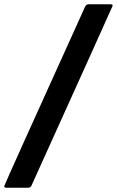

<svg xmlns="http://www.w3.org/2000/svg" viewBox="-57 -770 548 900"><path d="M75 110H-28Q-37 110 -37 102Q-37 97 342 -739Q348 -750 358 -750H461Q471 -750 471 -743Q471 -741 91 99Q86 110 75 110Z"/></svg>

Font: YamahaIndonesia935. App
Style: Bold Italic
Weight: 700
Italic angle: -10°
Designer: Dalton Maag Ltd
Foundry: Dalton Maag Ltd
Version: Version 1.002; January 01, 2024; Regular/Italic